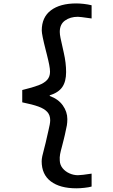

<svg xmlns="http://www.w3.org/2000/svg" viewBox="-20 -868 640 1092"><path d="M217 49Q217 37 220.5 20.2Q224 3.5 231.5 -24Q240.5 -57.5 246 -84L255.5 -125.5Q260 -144.5 262.8 -159.2Q265.5 -174 265.5 -184Q265.5 -213 249 -231.2Q232.5 -249.5 199 -261.8Q165.5 -274 106.5 -286V-356Q166.5 -370.5 199.5 -383.2Q232.5 -396 248.5 -414Q264.5 -432 264.5 -460Q264.5 -475.5 260 -499Q255.5 -522.5 246 -560L240 -583.5Q217.5 -671.5 217.5 -694.5Q217.5 -770 269.5 -809.2Q321.5 -848.5 414 -848.5Q433 -848.5 457 -845.8Q481 -843 501 -838V-763L486 -765Q435 -772.5 423 -772.5Q379.5 -772.5 349.8 -751.2Q320 -730 320 -686.5Q320 -673 324 -652.8Q328 -632.5 337 -594L343 -567Q356 -510 356 -458Q356 -404 334 -372.5Q312 -341 263 -326V-322Q311 -305 337 -268.8Q363 -232.5 363 -190.5Q363 -171 360.2 -154.5Q357.5 -138 349 -101.5L343 -76.5L333 -37Q325 -8.5 321.8 9Q318.5 26.5 320 46Q321 70 336.2 88.8Q351.5 107.5 375 118Q398.5 128.5 423 128.5Q443.5 128.5 501 119.5V193Q485.5 197.5 460.2 200.2Q435 203 414 203Q321.5 203 269.2 163.8Q217 124.5 217 49Z"/></svg>

Font: JuliaMono SemiBold
Style: Regular
Weight: 600
Monospace: yes
Designer: cormullion
Foundry: corm
Version: Version 0.055; ttfautohint (v1.8.4)